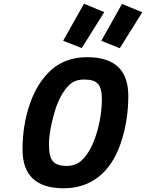

<svg xmlns="http://www.w3.org/2000/svg" viewBox="-20 -999 784 1031"><path d="M744 -933C744 -933 635 -978 635 -978C635 -978 524 -780 524 -780C524 -780 623 -740 623 -740C623 -740 744 -933 744 -933ZM540 -934C540 -934 431 -979 431 -979C431 -979 319 -780 319 -780C319 -780 419 -741 419 -741C419 -741 540 -934 540 -934ZM243 -225C243 -271 253 -327 272 -394C291 -460 318 -509 351 -542C351 -542 351 -542 351 -542C371 -562 398 -572 433 -572C468 -572 492 -564 506 -549C520 -533 527 -507 527 -470C527 -470 527 -470 527 -470C527 -409 518 -347 499 -284C480 -221 454 -173 423 -142C423 -142 423 -142 423 -142C400 -119 372 -108 338 -108C303 -108 279 -116 265 -132C250 -147 243 -178 243 -225ZM669 -484C669 -484 669 -484 669 -484C669 -623 595 -692 448 -692C448 -692 448 -692 448 -692C373 -692 309 -670 258 -626C207 -581 168 -520 141 -443C114 -366 101 -283 101 -196C101 -196 101 -196 101 -196C101 -57 175 12 322 12C322 12 322 12 322 12C394 12 456 -8 509 -49C561 -90 601 -150 628 -229C655 -308 669 -393 669 -484Z"/></svg>

Font: My Font
Style: Bold Italic
Weight: 500
Version: Version 0.001